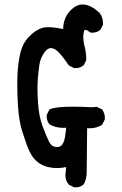

<svg xmlns="http://www.w3.org/2000/svg" viewBox="-20 -824 540 851"><path d="M193.8 -703.6Q219.2 -703.6 259.8 -695.3Q260.7 -746.1 293.9 -779.3Q318.8 -804.2 345.7 -804.2Q350.6 -804.2 355.5 -803.7Q388.2 -798.3 420.9 -767.1Q436.5 -747.1 436.5 -722.2Q436.5 -719.2 436.5 -714.8L425.3 -692.4Q416 -684.6 407 -681.9Q397.9 -679.2 389.6 -679.2Q386.2 -679.2 380.9 -679.7Q365.2 -691.9 358.4 -691.9Q357.4 -691.9 356.9 -691.4L355 -690.4Q352.5 -688 351.1 -679.7Q349.1 -668.9 349.1 -659.2Q349.1 -640.1 353.5 -624.5Q362.3 -593.8 362.3 -559.6V-557.6L351.1 -535.2Q341.8 -527.3 332.8 -524.7Q323.7 -522 315.4 -522Q312 -522 307.6 -522.5L284.7 -534.2Q261.2 -570.3 238.8 -593.3Q228 -604 220 -607.4Q211.9 -610.8 206.1 -610.8Q188 -610.8 172.4 -585Q157.7 -561 154.3 -535.2Q150.4 -507.8 148.2 -480.7Q146 -453.6 146 -433.1Q146 -405.3 148.4 -370.1Q152.3 -309.1 168.5 -265.6Q185.1 -220.7 197.3 -195.8Q208 -174.3 227.1 -172.9Q230 -172.4 232.4 -172.4Q247.6 -172.4 254.4 -181.6Q264.2 -193.8 267.8 -215.6Q271.5 -237.3 273.4 -257.8Q267.1 -257.3 260.7 -257.3Q228 -257.3 200.2 -272Q187 -287.1 187 -307.6Q187 -311 187.5 -315.4L199.2 -338.9L201.7 -339.8Q225.6 -351.1 301.8 -351.1Q339.4 -351.1 389.6 -348.6L408.7 -350.6L432.1 -339.4Q444.8 -322.3 444.8 -301.8Q444.8 -298.3 444.3 -293.9L432.6 -271L430.7 -269.5Q406.7 -255.4 377.4 -255.4Q371.6 -255.4 366.2 -255.9L364.3 -60.5Q364.3 -31.2 351.1 -6.8L349.6 -5.9Q335.9 6.3 315.4 6.3Q312.5 6.3 307.6 5.9L285.2 -5.4L284.2 -6.8Q270 -23.4 270 -46.4Q270 -50.8 270.5 -55.7L273.4 -83.5Q253.4 -79.1 233.4 -79.1Q144.5 -79.1 110.4 -153.8Q96.2 -185.5 79.3 -239Q62.5 -292.5 59.1 -363.3Q56.6 -412.6 56.6 -440.7Q56.6 -468.8 57.1 -483.9Q58.6 -535.2 68.6 -582.5Q78.6 -629.9 107.4 -660.2Q136.2 -690.4 165.5 -699.7Q176.8 -703.6 193.8 -703.6Z"/></svg>

Font: Bakudai
Style: Bold
Weight: 700
Version: Version 1.48